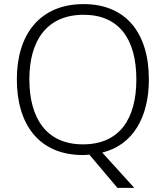

<svg xmlns="http://www.w3.org/2000/svg" viewBox="-20 -745 808 935"><path d="M705 -358C705 -585 593 -725 387 -725C173 -725 62 -576 62 -359C62 -141 168 10 384 10C394 10 405 9 415 8L552 170H634L478 -2C629 -39 705 -176 705 -358ZM123 -359C123 -547 208 -673 387 -673C558 -673 644 -557 644 -358C644 -167 563 -42 384 -42C206 -42 123 -169 123 -359Z"/></svg>

Font: Noto Sans Malayalam Light
Style: Regular
Weight: 300
Designer: Jelle Bosma - Monotype Design Team
Foundry: Monotype Imaging Inc.
Version: Version 2.104